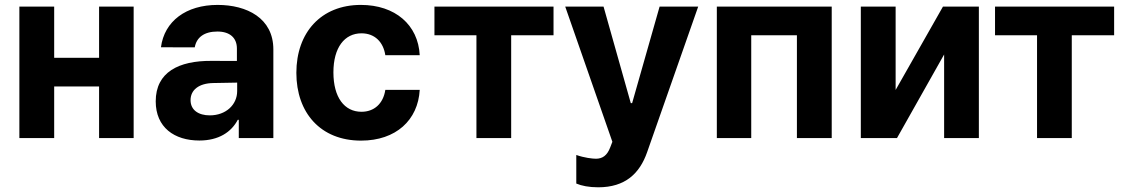

<svg xmlns="http://www.w3.org/2000/svg" viewBox="-20 -573 4676 797"><path d="M204.9 -545.5H60.4V0H204.9V-214.1H391.3V0H534.8V-545.5H391.3V-333.1H204.9Z M807.5 10.3C888.1 10.3 940.3 -24.9 967 -75.6H971.2V0H1114.7V-367.9C1114.7 -497.9 1004.6 -552.6 883.2 -552.6C752.5 -552.6 662.3 -485.1 648.1 -376.8L788.4 -376.4C795.8 -418.3 828.1 -442.1 882.5 -442.1C933.9 -442.1 963.4 -416.2 963.4 -371.4V-320L856.9 -320.3C722.7 -321 626.4 -274.1 626.4 -152.3C626.4 -44.4 703.5 10.3 807.5 10.3ZM771 -157.3C771 -199.9 805.8 -227.3 865.1 -228.3L964.5 -230.1V-195C964.5 -137.8 917.3 -94.1 850.9 -94.1C804.3 -94.1 771 -115.8 771 -157.3Z M1478.7 10.7C1623.9 10.7 1715.2 -74.6 1722.3 -199.9H1579.5C1570.7 -141.7 1532.3 -109 1480.5 -109C1409.8 -109 1364 -168.3 1364 -272.7C1364 -375.7 1410.2 -434.7 1480.5 -434.7C1535.9 -434.7 1571.4 -398.1 1579.5 -343.8H1722.3C1715.9 -469.8 1620.4 -552.6 1478 -552.6C1312.5 -552.6 1210.2 -437.9 1210.2 -270.6C1210.2 -104.8 1310.7 10.7 1478.7 10.7Z M1783.4 -426.5H1957.7V0H2101.9V-426.5H2277.7V-545.5H1783.4Z M2463.1 204.5C2575.6 204.5 2635.3 147 2666.2 58.9L2878.2 -545.5H2718L2604 -144.9H2598.4L2485.4 -545.5H2326.3L2522 15.6L2513.1 38.7C2500 73.2 2480.5 85.6 2454.2 85.9C2439.3 85.9 2405.2 82 2372.2 70.3V188.9C2393.8 198.2 2424.7 204.5 2463.1 204.5Z M2955.6 0H3098.4V-426.5H3288V0H3432.5V-545.5H2955.6Z M3697.8 -199.6V-545.5H3553.3V0H3703.5L3899.1 -346.9V0H4043.3V-545.5H3894.2Z M4110.4 -426.5H4284.8V0H4429V-426.5H4604.8V-545.5H4110.4Z"/></svg>

Font: Margiela Sans
Style: Bold
Weight: 700
Designer: Stefan Endress, Andreas Faust
Version: Version 1.100;FEAKit 1.0